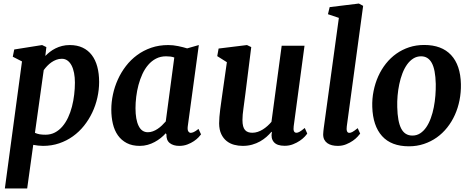

<svg xmlns="http://www.w3.org/2000/svg" viewBox="-20 -826 2694 1100"><path d="M135.7 253.9H7.8L106 -474.1L53.2 -501L61.5 -542.5L221.2 -567.9L245.6 -556.2L239.7 -505.4Q251.5 -517.6 265.9 -528.8Q280.3 -540 297.9 -548.8Q315.4 -557.6 335.7 -562.7Q356 -567.9 379.4 -567.9Q421.9 -567.9 453.4 -553Q484.9 -538.1 505.9 -510.5Q526.9 -482.9 537.4 -443.8Q547.9 -404.8 547.9 -356.4Q547.9 -311.5 537.8 -266.6Q527.8 -221.7 508.5 -181.2Q489.3 -140.6 461.4 -105.7Q433.6 -70.8 397.9 -45.2Q362.3 -19.5 319.1 -4.9Q275.9 9.8 226.6 9.8Q212.4 9.8 198.5 8.1Q184.6 6.3 170.4 3.9ZM180.2 -64.9Q192.9 -59.1 207.3 -56.6Q221.7 -54.2 240.2 -54.2Q270.5 -54.2 294.7 -66.9Q318.8 -79.6 337.6 -101.6Q356.4 -123.5 370.1 -152.8Q383.8 -182.1 392.3 -215.3Q400.9 -248.5 405 -283.9Q409.2 -319.3 409.2 -353Q409.2 -382.8 404.3 -408Q399.4 -433.1 389.9 -451.2Q380.4 -469.2 366.5 -479.2Q352.5 -489.3 334 -489.3Q317.4 -489.3 302.5 -483.6Q287.6 -478 274.7 -469Q261.7 -460 250.5 -448.2Q239.3 -436.5 230.5 -424.3Z M780.8 9.8Q737.3 9.8 706.3 -6.3Q675.3 -22.5 655.5 -50.5Q635.7 -78.6 626.7 -116.7Q617.7 -154.8 617.7 -198.2Q617.7 -241.2 627.2 -285.4Q636.7 -329.6 655.3 -370.6Q673.8 -411.6 701.4 -447.5Q729 -483.4 765.4 -510.3Q801.8 -537.1 846.4 -552.5Q891.1 -567.9 944.3 -567.9Q971.7 -567.9 1001 -561.8Q1030.3 -555.7 1052.2 -548.8L1119.1 -567.9L1055.7 -102.1Q1053.2 -82 1058.8 -73.5Q1064.5 -64.9 1072.8 -64.9Q1079.6 -64.9 1089.8 -69.3Q1100.1 -73.7 1117.2 -87.4L1131.8 -56.2Q1127.9 -50.3 1117.4 -39.3Q1106.9 -28.3 1090.8 -17.3Q1074.7 -6.3 1053.5 1.7Q1032.2 9.8 1007.3 9.8Q973.1 9.8 952.6 -6.3Q932.1 -22.5 933.6 -56.2L929.7 -62.5Q917 -48.3 900.9 -35.4Q884.8 -22.5 866.2 -12.5Q847.7 -2.4 826.2 3.7Q804.7 9.8 780.8 9.8ZM827.1 -68.4Q841.3 -68.4 855.5 -73.5Q869.6 -78.6 882.8 -87.4Q896 -96.2 907.7 -107.4Q919.4 -118.7 929.7 -130.4L978.5 -496.6Q967.8 -500.5 955.8 -502Q943.8 -503.4 931.2 -503.4Q899.4 -503.4 874 -490.2Q848.6 -477.1 829.1 -454.3Q809.6 -431.6 795.9 -401.9Q782.2 -372.1 773.4 -339.1Q764.6 -306.2 760.5 -272Q756.3 -237.8 756.3 -206.5Q756.3 -141.1 774.2 -104.7Q792 -68.4 827.1 -68.4Z M1235.4 -119.1Q1235.4 -135.7 1237.1 -156.5Q1238.8 -177.2 1241.7 -199.7Q1244.6 -222.2 1248 -245.6Q1251.5 -269 1254.4 -291.5L1279.8 -469.7L1224.6 -504.4L1232.4 -547.9L1395 -567.9L1419.4 -556.2L1385.7 -287.6Q1380.4 -243.7 1374.8 -205.3Q1369.1 -167 1369.1 -138.7Q1369.1 -117.7 1372.8 -103.5Q1376.5 -89.4 1383.8 -81.1Q1391.1 -72.8 1401.6 -69.1Q1412.1 -65.4 1425.8 -65.4Q1441.4 -65.4 1456.8 -70.6Q1472.2 -75.7 1486.1 -84.5Q1500 -93.3 1512.5 -104.5Q1524.9 -115.7 1535.2 -127.9L1593.8 -564H1724.6L1662.6 -102.5Q1657.7 -65.4 1678.2 -65.4Q1682.1 -65.4 1686.3 -66.7Q1690.4 -67.9 1695.8 -70.8Q1701.2 -73.7 1708.5 -79.1Q1715.8 -84.5 1726.1 -92.8L1740.2 -61Q1736.8 -55.2 1726.1 -43.5Q1715.3 -31.7 1698.2 -20Q1681.2 -8.3 1658.9 0.5Q1636.7 9.3 1610.8 9.3Q1566.9 9.3 1548.8 -12.2Q1530.8 -33.7 1537.6 -68.4L1535.6 -71.3Q1522.9 -56.2 1506.6 -41.7Q1490.2 -27.3 1470 -15.9Q1449.7 -4.4 1424.8 2.7Q1399.9 9.8 1370.1 9.8Q1345.2 9.8 1321.3 3.4Q1297.4 -2.9 1278.3 -18.1Q1259.3 -33.2 1247.6 -57.9Q1235.8 -82.5 1235.4 -119.1Z M1831.5 -56.2Q1831.5 -64 1832.8 -75.2Q1834 -86.4 1835 -93.8L1921.4 -723.6L1858.9 -744.6L1868.7 -785.2L2036.1 -805.7L2060.5 -792.5L1966.8 -102.1Q1964.4 -85 1967.8 -75Q1971.2 -64.9 1981 -64.9Q1984.4 -64.9 1988.8 -65.9Q1993.2 -66.9 1998.5 -69.8Q2003.9 -72.8 2011.5 -78.1Q2019 -83.5 2029.3 -91.8L2043.5 -60.5Q2039.6 -55.2 2029.1 -43.5Q2018.6 -31.7 2002 -20Q1985.4 -8.3 1963.4 0.7Q1941.4 9.8 1915 9.8Q1897.5 9.8 1882.3 6.1Q1867.2 2.4 1856 -5.4Q1844.7 -13.2 1838.1 -25.6Q1831.5 -38.1 1831.5 -56.2Z M2112.8 -213.4Q2111.3 -260.3 2120.4 -304.9Q2129.4 -349.6 2147.2 -389.2Q2165 -428.7 2191.2 -461.7Q2217.3 -494.6 2250.7 -518.3Q2284.2 -542 2324.2 -555.2Q2364.3 -568.4 2410.2 -568.4Q2510.7 -568.4 2564.5 -510.5Q2618.2 -452.6 2620.6 -344.2Q2621.6 -297.4 2612.8 -252.4Q2604 -207.5 2586.2 -168Q2568.4 -128.4 2542 -95.2Q2515.6 -62 2482.2 -38.3Q2448.7 -14.6 2408.4 -1.2Q2368.2 12.2 2322.8 12.2Q2221.7 12.2 2168.9 -46.4Q2116.2 -105 2112.8 -213.4ZM2342.8 -49.3Q2367.7 -49.3 2387.5 -62.3Q2407.2 -75.2 2422.4 -97.4Q2437.5 -119.6 2448.2 -149.2Q2459 -178.7 2465.3 -211.4Q2471.7 -244.1 2474.4 -278.6Q2477.1 -313 2476.6 -345.2Q2474.6 -427.7 2453.6 -465.6Q2432.6 -503.4 2392.6 -503.4Q2367.7 -503.4 2347.7 -490.7Q2327.6 -478 2312 -456.1Q2296.4 -434.1 2285.4 -405.3Q2274.4 -376.5 2267.6 -344Q2260.7 -311.5 2257.8 -277.8Q2254.9 -244.1 2255.9 -212.4Q2257.8 -129.4 2278.6 -89.4Q2299.3 -49.3 2342.8 -49.3Z"/></svg>

Font: Merriweather Bold
Style: Italic
Weight: 700
Italic angle: -7°
Designer: Eben Sorkin ( eben@eyebytes.com )
Foundry: Eben Sorkin ( eben@eyebytes.com )
Version: Version 1.5; ttfautohint (v0.97) -l 13 -r 13 -G 200 -x 24 -f